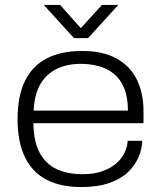

<svg xmlns="http://www.w3.org/2000/svg" viewBox="-20 -744 652 776"><path d="M309 12Q226 12 168.5 -17.5Q111 -47 81 -108.5Q51 -170 51 -263Q51 -356 81 -417Q111 -478 169 -508Q227 -538 312 -538Q397 -538 452 -507Q507 -476 533.5 -421.5Q560 -367 560 -295V-246H115Q116 -171 141 -125.5Q166 -80 210 -60Q254 -40 313 -40Q361 -40 395 -52.5Q429 -65 451 -84.5Q473 -104 484 -128Q495 -152 496 -175H555Q554 -142 540 -109Q526 -76 497.5 -48.5Q469 -21 422 -4.5Q375 12 309 12ZM116 -297H497Q497 -351 482 -387.5Q467 -424 440.5 -445.5Q414 -467 379.5 -476.5Q345 -486 307 -486Q252 -486 210 -466Q168 -446 143.5 -404.5Q119 -363 116 -297ZM157 -724H223L322 -613H291L392 -724H458L336 -590H279Z"/></svg>

Font: Archivo SemiExpanded ExtraLight
Style: Regular
Weight: 250
Width: 6
Designer: Hector Gatti
Foundry: Omnibus-Type
Version: Version 2.001